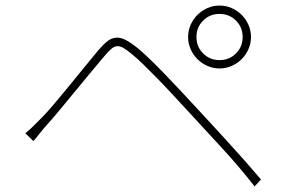

<svg xmlns="http://www.w3.org/2000/svg" viewBox="-20 -721 1040 690"><path d="M686 -588Q686 -553 710 -529Q734 -505 769 -505Q804 -505 828 -529Q852 -553 852 -588Q852 -623 828 -647Q804 -671 769 -671Q734 -671 710 -647Q686 -623 686 -588ZM656 -588Q656 -611 665 -631.5Q674 -652 689.5 -667.5Q705 -683 725.5 -692Q746 -701 769 -701Q792 -701 812.5 -692Q833 -683 848.5 -667.5Q864 -652 873 -631.5Q882 -611 882 -588Q882 -565 873 -544.5Q864 -524 848.5 -508.5Q833 -493 812.5 -484Q792 -475 769 -475Q746 -475 725.5 -484Q705 -493 689.5 -508.5Q674 -524 665 -544.5Q656 -565 656 -588ZM71 -242Q88 -256 100.5 -268.5Q113 -281 130 -298Q149 -317 175 -348Q201 -379 229 -413Q257 -447 284.5 -481Q312 -515 333 -540Q351 -561 365.5 -572.5Q380 -584 396 -585.5Q412 -587 429.5 -578.5Q447 -570 471 -551Q491 -535 517 -510Q543 -485 571 -456Q599 -427 627 -397Q655 -367 680 -340Q705 -313 735 -280.5Q765 -248 796.5 -213.5Q828 -179 859 -144Q890 -109 918 -76L895 -51Q838 -124 774.5 -192.5Q711 -261 658 -319Q630 -349 601.5 -380Q573 -411 546 -438.5Q519 -466 495 -489.5Q471 -513 452 -528Q434 -543 422 -549.5Q410 -556 400 -555Q390 -554 379.5 -545Q369 -536 354 -518Q333 -493 305.5 -460Q278 -427 250 -393Q222 -359 196 -327.5Q170 -296 151 -275Q137 -260 123.5 -242.5Q110 -225 100 -214Z"/></svg>

Font: SpoqaHanSans
Style: Thin
Weight: 250
Designer: [Spoqa Han Sans] Dong-huui Kim \uAE40 \uB3D9 \uD718   [Noto Sans] Ryoko NISHIZUKA \u897F \u585A \u6DBC \u5B50  (kana & i
Foundry: Spoqa (http://bi.spoqa.com)
Version: Version 1.004;PS 1.004;hotconv 1.0.82;makeotf.lib2.5.63406